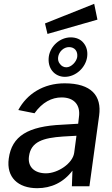

<svg xmlns="http://www.w3.org/2000/svg" viewBox="-20 -977 587 1007"><path d="M175 10C249 10 313 -20 360 -82L357 0H449L500 -371C514 -474 460 -540 319 -540C207 -540 121 -484 76 -400L161 -383C202 -441 252 -466 303 -466C369 -466 403 -426 394 -363L390 -328L306 -323C126 -315 42 -263 26 -146C12 -47 75 10 175 10ZM320 -574C377 -574 429 -622 437 -678C441 -708 434 -733 418 -752C403 -771 379 -781 351 -781C295 -781 244 -736 236 -680C232 -650 239 -624 254 -605C269 -586 293 -574 320 -574ZM216 -854 229 -799 491 -874 474 -957ZM221 -68C162 -68 124 -101 132 -157C142 -234 206 -254 311 -261L381 -265L369 -175C361 -120 284 -68 221 -68ZM328 -624C314 -624 302 -631 295 -641C286 -651 283 -664 285 -678C289 -706 314 -730 342 -730C371 -730 389 -709 385 -678C381 -653 354 -624 328 -624Z"/></svg>

Font: Cheyenne Sans Medium
Style: Italic
Weight: 500
Italic angle: -8.13011°
Designer: The Public Sans project authors (U.S. Web Design System), Libre Franklin designed by Pablo Impallari and Rodrigo Fuenzal
Foundry: The Cheyenne Sans Project Authors
Version: Version 2.007